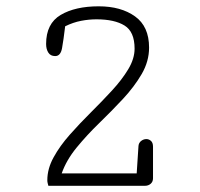

<svg xmlns="http://www.w3.org/2000/svg" viewBox="-20 -600 645 620"><path d="M136.2 0Q135.3 -4.4 134 -8.5Q132.8 -12.7 132.8 -18.1Q132.8 -55.2 153.1 -92Q173.3 -128.9 205.6 -165.3Q237.8 -201.7 273.7 -237.3Q309.6 -272.9 341.8 -307.9Q374 -342.8 394.3 -376.7Q414.6 -410.6 414.6 -442.9Q414.6 -497.6 382.1 -517.6Q349.6 -537.6 291.5 -537.6Q267.1 -537.6 241.7 -532.7Q216.3 -527.8 190.4 -515.1Q185.1 -470.7 180.4 -444.8Q175.8 -418.9 158.2 -418.9Q143.1 -418.9 136 -430.2Q128.9 -441.4 128.9 -458Q128.9 -523.9 176 -551.8Q223.1 -579.6 298.8 -579.6Q370.6 -579.6 416 -547.1Q461.4 -514.6 461.4 -446.3Q461.4 -401.9 437.5 -360.8Q413.6 -319.8 377 -280.5Q340.3 -241.2 300.3 -202.4Q260.3 -163.6 227.3 -123.3Q194.3 -83 179.2 -40H421.4L427.2 -128.9Q428.2 -139.2 436 -145Q443.8 -150.9 452.6 -150.9Q460.9 -150.9 467.5 -145Q474.1 -139.2 474.1 -126V-24.4Q474.1 -13.2 466.6 -6.6Q459 0 447.8 0Z"/></svg>

Font: Cutive Mono
Style: Regular
Weight: 400
Designer: Vernon Adams
Foundry: Vernon Adams
Version: Version 1.110; ttfautohint (v1.8.4.7-5d5b)